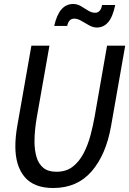

<svg xmlns="http://www.w3.org/2000/svg" viewBox="-20 -929 648 963"><path d="M247 14Q150.5 14 103.8 -41.2Q57 -96.5 57 -194.5Q57 -220.5 59.5 -245.5Q62 -270.5 66.5 -296.5L137.5 -700H228L165 -343Q153 -275 153 -220Q153 -176.5 163 -142Q173 -107.5 197 -87.5Q221 -67.5 263 -67.5Q312 -67.5 345 -93.2Q378 -119 399.5 -160.5Q421 -202 433.8 -250Q446.5 -298 454.5 -343L517 -700H608L537 -296.5Q511.5 -152 439 -69Q366.5 14 247 14ZM465.5 -791Q446.5 -791 426.5 -802.2Q406.5 -813.5 387.8 -824.5Q369 -835.5 352.5 -835.5Q324.5 -835.5 317 -799H252Q276 -909 347 -909Q368 -909 386.2 -898Q404.5 -887 422 -876Q439.5 -865 457 -865Q485 -865 492 -904H558Q545.5 -844 522.5 -817.5Q499.5 -791 465.5 -791Z"/></svg>

Font: Cabin Condensed
Style: Italic
Weight: 400
Width: 3
Italic angle: -10°
Designer: Pablo Impallari
Foundry: Pablo Impallari. http://www.impallari.com Igino Marini. http://www.ikern.com
Version: Version 3.001; ttfautohint (v1.8.3)